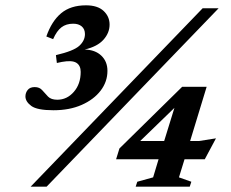

<svg xmlns="http://www.w3.org/2000/svg" viewBox="-20 -701 868 721"><path d="M95 0 741 -670H801L155 0ZM193.5 -464.5 190 -494Q256.5 -509.5 277.8 -529Q299 -548.5 299 -573Q299 -591.5 287 -601.8Q275 -612 255 -612Q228.5 -612 210.8 -598.5Q193 -585 179.5 -554L154 -564Q174 -621.5 209.5 -651.2Q245 -681 303 -681Q346.5 -681 369 -660Q391.5 -639 391.5 -608.5Q391.5 -577.5 368.5 -551.8Q345.5 -526 298 -515Q337.5 -514 360.5 -492Q383.5 -470 383.5 -435Q383.5 -394 357.8 -360.5Q332 -327 286.5 -307Q241 -287 181 -287Q119.5 -287 97.5 -303.2Q75.5 -319.5 75.5 -339Q75.5 -352.5 84 -363.2Q92.5 -374 110.5 -374Q128.5 -374 138.8 -362Q149 -350 160.5 -338.2Q172 -326.5 195 -326.5Q231.5 -326.5 257.2 -356Q283 -385.5 283 -431Q283 -455 266.8 -465.2Q250.5 -475.5 212.5 -468.5ZM664 -375H756L694 -171.5H727.5L791 -181.5L749 -103H673L652 -35L698.5 -18.5L692.5 0H489.5L495.5 -18.5L555 -35L575.5 -103H416L428.5 -143.5ZM596.5 -171.5 635 -296 506.5 -171.5Z"/></svg>

Font: Newsreader 16pt
Style: Bold Italic
Weight: 700
Italic angle: -17°
Designer: Hugues Gentile
Foundry: Production Type
Version: Version 1.003; ttfautohint (v1.8.3)